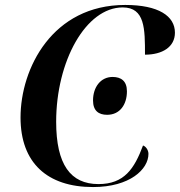

<svg xmlns="http://www.w3.org/2000/svg" viewBox="-20 -746 727 776"><path d="M356 10C505 10 580 -62 580 -124C580 -139 570 -154 558 -158C523 -64 482 -2 378 -2C265 -2 207 -81 207 -254C207 -499 327 -716 476 -716C566 -716 566 -629 566 -525C636 -525 687 -556 687 -614C687 -681 621 -726 486 -726C192 -726 63 -470 63 -271C63 -88 171 10 356 10ZM413 -282C465 -282 493 -324 493 -377C493 -419 469 -435 435 -435C387 -435 356 -394 356 -340C356 -298 379 -282 413 -282Z"/></svg>

Font: Noto Serif Display SemiBold
Style: Italic
Weight: 600
Italic angle: -12°
Designer: Monotype Design Team
Foundry: Monotype Imaging Inc.
Version: Version 2.009